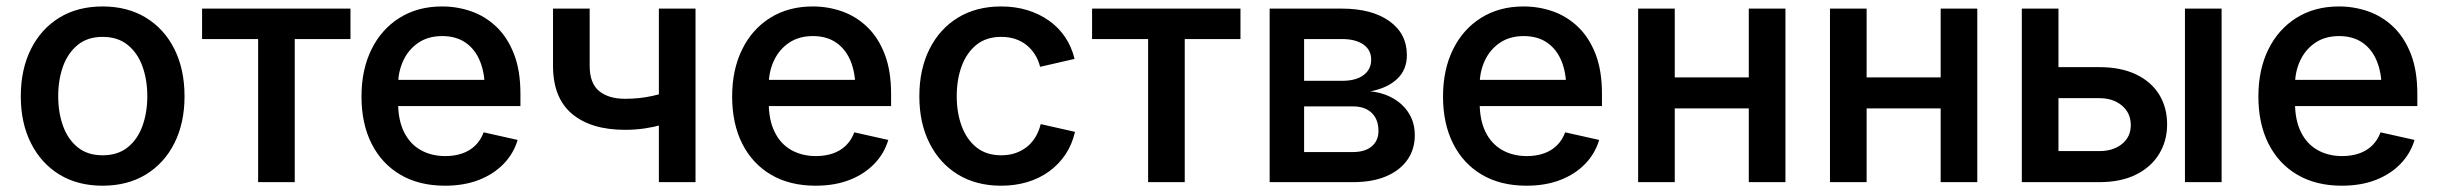

<svg xmlns="http://www.w3.org/2000/svg" viewBox="-20 -573 7668 604"><path d="M302.7 11.2Q224.6 11.2 167 -23.9Q109.4 -59.1 77.4 -122.6Q45.4 -186 45.4 -270Q45.4 -355 77.4 -418.7Q109.4 -482.4 167 -517.6Q224.6 -552.7 302.7 -552.7Q380.9 -552.7 438.7 -517.6Q496.6 -482.4 528.6 -418.7Q560.5 -355 560.5 -270Q560.5 -186 528.6 -122.6Q496.6 -59.1 438.7 -23.9Q380.9 11.2 302.7 11.2ZM302.7 -84.5Q350.6 -84.5 381.8 -109.6Q413.1 -134.8 428.2 -177Q443.4 -219.2 443.4 -270.5Q443.4 -321.8 428.2 -364Q413.1 -406.2 381.8 -431.6Q350.6 -457 302.7 -457Q255.4 -457 224.4 -431.6Q193.4 -406.2 178.2 -364Q163.1 -321.8 163.1 -270.5Q163.1 -219.2 178.2 -177Q193.4 -134.8 224.4 -109.6Q255.4 -84.5 302.7 -84.5Z M792 0V-450.2H615.7V-545.9H1082.5V-450.2H907.2V0Z M1379.9 11.2Q1298.3 11.2 1239.5 -23.4Q1180.7 -58.1 1148.9 -121.1Q1117.2 -184.1 1117.2 -269.5Q1117.2 -353.5 1148.4 -417.2Q1179.7 -481 1236.8 -516.8Q1293.9 -552.7 1370.6 -552.7Q1418.9 -552.7 1463.1 -537.1Q1507.3 -521.5 1542 -488.3Q1576.7 -455.1 1596.9 -403.1Q1617.2 -351.1 1617.2 -277.8V-239.3H1177.2V-321.8H1558.6L1504.9 -295.9Q1504.9 -344.2 1489.7 -381.1Q1474.6 -418 1444.8 -438.7Q1415 -459.5 1371.1 -459.5Q1327.1 -459.5 1296.1 -438.5Q1265.1 -417.5 1248.8 -382.6Q1232.4 -347.7 1232.4 -306.2V-249.5Q1232.4 -195.3 1251 -157.7Q1269.5 -120.1 1303.2 -101.1Q1336.9 -82 1380.9 -82Q1410.2 -82 1434.1 -90.3Q1458 -98.6 1475.1 -115.2Q1492.2 -131.8 1501.5 -156.7L1608.4 -132.8Q1595.7 -89.8 1564.2 -57.4Q1532.7 -24.9 1486.1 -6.8Q1439.5 11.2 1379.9 11.2Z M1946.3 -164.6Q1839.4 -164.6 1779.5 -214.8Q1719.7 -265.1 1719.7 -366.2V-545.9H1835V-366.2Q1835 -311 1864.7 -286.6Q1894.5 -262.2 1946.3 -262.2Q1992.2 -262.2 2032.2 -271.2Q2072.3 -280.3 2114.3 -294.9V-197.3Q2091.3 -188.5 2064.2 -180.9Q2037.1 -173.3 2007.6 -168.9Q1978 -164.6 1946.3 -164.6ZM2052.7 0V-545.9H2168V0Z M2545.9 11.2Q2464.4 11.2 2405.5 -23.4Q2346.7 -58.1 2314.9 -121.1Q2283.2 -184.1 2283.2 -269.5Q2283.2 -353.5 2314.5 -417.2Q2345.7 -481 2402.8 -516.8Q2460 -552.7 2536.6 -552.7Q2585 -552.7 2629.2 -537.1Q2673.3 -521.5 2708 -488.3Q2742.7 -455.1 2762.9 -403.1Q2783.2 -351.1 2783.2 -277.8V-239.3H2343.3V-321.8H2724.6L2670.9 -295.9Q2670.9 -344.2 2655.8 -381.1Q2640.6 -418 2610.8 -438.7Q2581.1 -459.5 2537.1 -459.5Q2493.2 -459.5 2462.2 -438.5Q2431.2 -417.5 2414.8 -382.6Q2398.4 -347.7 2398.4 -306.2V-249.5Q2398.4 -195.3 2417 -157.7Q2435.5 -120.1 2469.2 -101.1Q2502.9 -82 2546.9 -82Q2576.2 -82 2600.1 -90.3Q2624 -98.6 2641.1 -115.2Q2658.2 -131.8 2667.5 -156.7L2774.4 -132.8Q2761.7 -89.8 2730.2 -57.4Q2698.7 -24.9 2652.1 -6.8Q2605.5 11.2 2545.9 11.2Z M3129.4 11.2Q3051.3 11.2 2993.7 -23.9Q2936 -59.1 2904.1 -122.6Q2872.1 -186 2872.1 -270Q2872.1 -355 2904.1 -418.7Q2936 -482.4 2993.7 -517.6Q3051.3 -552.7 3129.4 -552.7Q3173.3 -552.7 3211.2 -541.3Q3249 -529.8 3279.3 -508.5Q3309.6 -487.3 3330.3 -456.8Q3351.1 -426.3 3360.4 -387.7L3252 -362.8Q3246.6 -384.3 3235.8 -401.4Q3225.1 -418.5 3209.7 -430.9Q3194.3 -443.4 3174.3 -450.2Q3154.3 -457 3129.9 -457Q3082.5 -457 3051.5 -431.9Q3020.5 -406.7 3005.1 -364.5Q2989.7 -322.3 2989.7 -270.5Q2989.7 -218.8 3005.1 -176.8Q3020.5 -134.8 3051.5 -109.6Q3082.5 -84.5 3129.9 -84.5Q3154.8 -84.5 3175 -91.6Q3195.3 -98.6 3211.2 -111.6Q3227.1 -124.5 3237.8 -142.6Q3248.5 -160.6 3253.9 -182.6L3361.8 -158.2Q3352.5 -118.2 3331.8 -87.2Q3311 -56.2 3280.5 -33.9Q3250 -11.7 3211.7 -0.2Q3173.3 11.2 3129.4 11.2Z M3591.8 0V-450.2H3415.5V-545.9H3882.3V-450.2H3707V0Z M3974.1 0V-545.9H4201.2Q4295.4 -545.9 4350.6 -506.6Q4405.8 -467.3 4405.8 -399.4Q4405.8 -353.5 4375.2 -324.7Q4344.7 -295.9 4291 -285.6Q4330.6 -281.7 4362.1 -263.9Q4393.6 -246.1 4412.1 -216.6Q4430.7 -187 4430.7 -147.5Q4430.7 -103.5 4407.5 -70.3Q4384.3 -37.1 4341.1 -18.6Q4297.9 0 4236.3 0ZM4082.5 -94.7H4236.3Q4273.9 -94.7 4295.2 -112.5Q4316.4 -130.4 4316.4 -161.1Q4316.4 -197.3 4295.2 -217.8Q4273.9 -238.3 4236.3 -238.3H4082.5ZM4082.5 -318.8H4202.6Q4245.6 -318.8 4269.5 -336.7Q4293.5 -354.5 4293.5 -385.7Q4293.5 -416 4268.8 -433.1Q4244.1 -450.2 4201.2 -450.2H4082.5Z M4782.2 11.2Q4700.7 11.2 4641.8 -23.4Q4583 -58.1 4551.3 -121.1Q4519.5 -184.1 4519.5 -269.5Q4519.5 -353.5 4550.8 -417.2Q4582 -481 4639.2 -516.8Q4696.3 -552.7 4772.9 -552.7Q4821.3 -552.7 4865.5 -537.1Q4909.7 -521.5 4944.3 -488.3Q4979 -455.1 4999.3 -403.1Q5019.5 -351.1 5019.5 -277.8V-239.3H4579.6V-321.8H4960.9L4907.2 -295.9Q4907.2 -344.2 4892.1 -381.1Q4877 -418 4847.2 -438.7Q4817.4 -459.5 4773.4 -459.5Q4729.5 -459.5 4698.5 -438.5Q4667.5 -417.5 4651.1 -382.6Q4634.8 -347.7 4634.8 -306.2V-249.5Q4634.8 -195.3 4653.3 -157.7Q4671.9 -120.1 4705.6 -101.1Q4739.3 -82 4783.2 -82Q4812.5 -82 4836.4 -90.3Q4860.4 -98.6 4877.4 -115.2Q4894.5 -131.8 4903.8 -156.7L5010.7 -132.8Q4998 -89.8 4966.6 -57.4Q4935.1 -24.9 4888.4 -6.8Q4841.8 11.2 4782.2 11.2Z M5510.7 -329.6V-231.9H5218.3V-329.6ZM5248.5 -545.9V0H5133.3V-545.9ZM5596.7 -545.9V0H5481.4V-545.9Z M6114.3 -329.6V-231.9H5821.8V-329.6ZM5852.1 -545.9V0H5736.8V-545.9ZM6200.2 -545.9V0H6085V-545.9Z M6424.3 -361.8H6584Q6651.9 -361.8 6699.7 -338.9Q6747.6 -315.9 6772.5 -275.4Q6797.4 -234.9 6797.4 -181.6Q6797.4 -129.9 6772.2 -88.6Q6747.1 -47.4 6699.5 -23.7Q6651.9 0 6584 0H6340.3V-545.9H6455.6V-97.7H6584Q6627.9 -97.7 6655.5 -120.1Q6683.1 -142.6 6683.1 -179.2Q6683.1 -217.3 6655.5 -240.7Q6627.9 -264.2 6584 -264.2H6424.3ZM6853.5 0V-545.9H6968.8V0Z M7347.2 11.2Q7265.6 11.2 7206.8 -23.4Q7147.9 -58.1 7116.2 -121.1Q7084.5 -184.1 7084.5 -269.5Q7084.5 -353.5 7115.7 -417.2Q7147 -481 7204.1 -516.8Q7261.2 -552.7 7337.9 -552.7Q7386.2 -552.7 7430.4 -537.1Q7474.6 -521.5 7509.3 -488.3Q7543.9 -455.1 7564.2 -403.1Q7584.5 -351.1 7584.5 -277.8V-239.3H7144.5V-321.8H7525.9L7472.2 -295.9Q7472.2 -344.2 7457 -381.1Q7441.9 -418 7412.1 -438.7Q7382.3 -459.5 7338.4 -459.5Q7294.4 -459.5 7263.4 -438.5Q7232.4 -417.5 7216.1 -382.6Q7199.7 -347.7 7199.7 -306.2V-249.5Q7199.7 -195.3 7218.3 -157.7Q7236.8 -120.1 7270.5 -101.1Q7304.2 -82 7348.1 -82Q7377.4 -82 7401.4 -90.3Q7425.3 -98.6 7442.4 -115.2Q7459.5 -131.8 7468.8 -156.7L7575.7 -132.8Q7563 -89.8 7531.5 -57.4Q7500 -24.9 7453.4 -6.8Q7406.7 11.2 7347.2 11.2Z"/></svg>

Font: Inter
Style: 540
Weight: 540
Designer: Rasmus Andersson
Foundry: rsms
Version: Version 4.001;git-66647c0bb